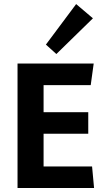

<svg xmlns="http://www.w3.org/2000/svg" viewBox="-20 -947 523 967"><path d="M68.3 0V-627H451.9L436.9 -518.3H141.6L199.5 -599.6V-332.9L141.6 -382H424.5V-273.3H141.6L199.5 -316.8V-27.3L141.6 -108.7H443.7L453.8 0ZM263.9 -674.9 211.2 -722.4 363.5 -926.5 448 -854.8Z"/></svg>

Font: Anaheim
Style: Regular
Weight: 400
Designer: Vernon Adams
Foundry: Vernon Adams
Version: Version 2.001